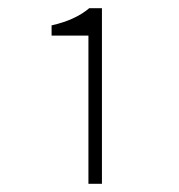

<svg xmlns="http://www.w3.org/2000/svg" viewBox="-20 -900 437 469"><path d="M196 -451V-813H106V-838Q164 -851 198 -880H229V-451Z"/></svg>

Font: Noto Sans Korean Thin
Style: Regular
Weight: 250
Designer: Ryoko NISHIZUKA  (kana & ideographs); Paul D. Hunt (Latin, Greek & Cyrillic); Wenlong ZHANG  (bopomofo); Sandoll Communi
Foundry: Adobe Systems Incorporated
Version: Version 1.0001;PS 1;hotconv 1.0.78;makeotf.lib2.5.61930